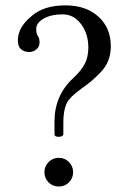

<svg xmlns="http://www.w3.org/2000/svg" viewBox="-20 -679 475 709"><path d="M113.8 -571.8Q113.8 -553.7 119.9 -545.9Q126 -538.1 126 -522Q126 -505.9 114 -496.3Q102.1 -486.8 86.9 -486.8Q70.8 -486.8 58.3 -496.8Q45.9 -506.8 45.9 -529.8Q45.9 -578.6 97.2 -620.1Q142.1 -659.2 221.2 -659.2Q297.4 -659.2 343.3 -617.7Q389.2 -576.2 389.2 -507.8Q389.2 -480 380.1 -456.1Q371.1 -432.1 351.1 -411.6Q331.1 -391.1 318.1 -380.1Q305.2 -369.1 279.8 -351.1Q237.8 -320.3 228 -300.8Q213.9 -273.9 213.9 -228V-184.1Q213.9 -174.3 196.8 -173.8Q180.7 -173.8 181.2 -184.1V-230Q181.2 -327.1 251 -391.1Q280.8 -418.9 293.5 -444.1Q306.2 -469.2 306.2 -503.9Q306.2 -553.7 279.5 -589.8Q252.9 -626 210.9 -626Q168.9 -626 141.4 -610.4Q113.8 -594.7 113.8 -571.8ZM159.4 -5.6Q144 -21 144 -43Q144 -64.9 159.4 -80.6Q174.8 -96.2 197 -96.2Q219.2 -96.2 234.6 -80.6Q250 -64.9 250 -43Q250 -21 234.6 -5.6Q219.2 9.8 197 9.8Q174.8 9.8 159.4 -5.6Z"/></svg>

Font: Linux Libertine Capitals
Style: Small Caps
Weight: 400
Designer: Philipp H. Poll
Foundry: Philipp H. Poll
Version: Version 5.1.3